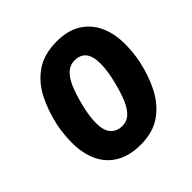

<svg xmlns="http://www.w3.org/2000/svg" viewBox="-176 -823 986 986"><g transform="rotate(-45 316.5 -330.5)"><path d="M302 10Q223 10 168.5 -21.5Q114 -53 86.5 -111Q59 -169 59 -247Q59 -274 62 -306Q65 -338 71 -367Q89 -450 124 -519Q159 -588 219.5 -629.5Q280 -671 372 -671Q450 -671 503 -639Q556 -607 583.5 -549Q611 -491 611 -413Q611 -384 608 -353.5Q605 -323 599 -295Q582 -213 546.5 -143.5Q511 -74 451.5 -32Q392 10 302 10ZM304 -125Q336 -125 359.5 -146Q383 -167 400.5 -208Q418 -249 433 -309Q442 -344 446.5 -375Q451 -406 451 -429Q451 -485 430 -511Q409 -537 368 -537Q335 -537 311 -515.5Q287 -494 269 -453Q251 -412 236 -352Q218 -283 218 -232Q218 -176 241.5 -150.5Q265 -125 304 -125Z"/></g></svg>

Font: Kantumruy Pro
Style: Italic
Weight: 400
Italic angle: -13°
Designer: Sovichet Tep
Foundry: Sovichet Tep
Version: Version 1.002